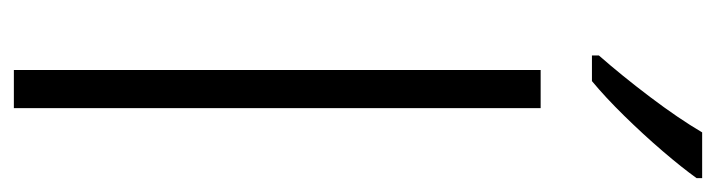

<svg xmlns="http://www.w3.org/2000/svg" viewBox="-398 -635 1033 277"><g transform="rotate(90 118.5 -496.5)"><path d="M136 0H81V-760H136ZM237 -985Q222 -964 198 -936Q174 -908 147 -880.5Q120 -853 97 -834H60V-844Q89 -877 120 -918Q151 -959 171 -993H237Z"/></g></svg>

Font: Noto Sans Lao Looped SemiCondensed Light
Style: Regular
Weight: 300
Width: 4
Designer: Mark Frömberg, Ben Mitchell
Foundry: The Fontpad Ltd
Version: Version 1.002; ttfautohint (v1.8.4.7-5d5b)